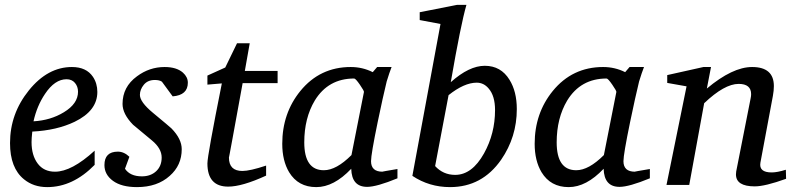

<svg xmlns="http://www.w3.org/2000/svg" viewBox="-20 -756 3270 785"><path d="M378 -380Q378 -303 285 -258Q212 -223 112 -218Q109 -191 109 -175Q109 -121 134 -87.5Q159 -54 205 -54Q273 -54 367 -140V-82Q278 9 173 9Q117 9 78 -23Q21 -69 21 -171Q21 -291 98 -386.5Q175 -482 274 -482Q333 -482 360 -442Q378 -415 378 -380ZM299 -381Q299 -402 286.5 -417Q274 -432 252 -432Q204 -432 164 -372Q131 -323 117 -260Q187 -264 241 -297Q299 -332 299 -381Z M748 -418Q748 -367 686 -362L642 -422Q632 -429 613 -429Q584 -429 568 -409.5Q552 -390 552 -368Q552 -339 605 -295Q675 -237 681 -231Q723 -188 723 -146Q723 -80 674 -37Q623 9 540 9Q477 9 442 -16.5Q407 -42 407 -81Q407 -136 462 -136Q487 -136 509 -115L491 -66Q512 -35 560 -35Q596 -35 618.5 -56Q641 -77 641 -112Q641 -149 601 -182Q527 -244 524 -246Q481 -290 481 -331Q481 -401 540 -444Q591 -482 653 -482Q702 -482 728 -459Q748 -441 748 -418Z M1115 -416H972Q916 -108 916 -112Q916 -57 971 -57Q1002 -57 1068 -79V-38Q970 7 913 7Q828 7 828 -88Q828 -120 887 -415L828 -410V-447L901 -480L949 -579H1001L981 -466H1115Z M1605 -27Q1520 8 1481 8Q1418 8 1416 -66Q1345 9 1273 9Q1199 9 1162 -52Q1134 -99 1134 -168Q1134 -293 1208 -384Q1288 -482 1414 -482Q1462 -482 1504 -461L1522 -482H1581Q1572 -459 1561 -423Q1546 -362 1524 -256Q1497 -125 1497 -97Q1497 -54 1544 -54Q1539 -54 1605 -65ZM1468 -380Q1469 -384 1451.5 -409.5Q1434 -435 1428 -435Q1322 -435 1267 -345Q1224 -273 1224 -174Q1224 -60 1304 -60Q1355 -60 1417 -122Z M2093 -310Q2093 -196 2029 -103Q1951 9 1820 9Q1735 9 1666 -37L1781 -658L1696 -674V-706L1848 -736H1887Q1864 -657 1823 -420Q1898 -487 1962 -487Q2028 -487 2063 -430Q2093 -382 2093 -310ZM2004 -306Q2004 -364 1978 -394Q1958 -418 1929 -418Q1878 -418 1814 -367L1759 -77Q1792 -41 1841 -41Q1910 -41 1959 -129Q2004 -210 2004 -306Z M2637 -27Q2552 8 2513 8Q2450 8 2448 -66Q2377 9 2305 9Q2231 9 2194 -52Q2166 -99 2166 -168Q2166 -293 2240 -384Q2320 -482 2446 -482Q2494 -482 2536 -461L2554 -482H2613Q2604 -459 2593 -423Q2578 -362 2556 -256Q2529 -125 2529 -97Q2529 -54 2576 -54Q2571 -54 2637 -65ZM2500 -380Q2501 -384 2483.5 -409.5Q2466 -435 2460 -435Q2354 -435 2299 -345Q2256 -273 2256 -174Q2256 -60 2336 -60Q2387 -60 2449 -122Z M3194 -25Q3108 6 3066 6Q2989 6 2989 -43Q2989 -49 2990 -55L3049 -354Q3051 -363 3051 -371Q3051 -413 3000 -413Q2942 -413 2859 -334L2798 0H2705L2787 -403L2708 -417V-449L2856 -482H2887L2870 -394Q2975 -482 3055 -482Q3144 -482 3144 -404Q3144 -386 3140 -364L3089 -91Q3082 -51 3135 -51Q3158 -51 3193 -62Z"/></svg>

Font: Apparatus SIL
Style: Italic
Weight: 400
Italic angle: -11°
Version: Version 1.0